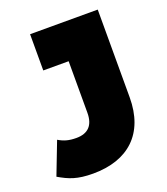

<svg xmlns="http://www.w3.org/2000/svg" viewBox="-132 -792 778 896"><g transform="rotate(-20 257.0 -344.0)"><path d="M177 12C352 12 458 -85 458 -264V-700H122V-520H248V-264C248 -202 218 -171 160 -171C123 -171 99 -178 72 -194L10 -33C60 -4 98 12 177 12Z"/></g></svg>

Font: Finlandica Black
Style: Regular
Weight: 900
Designer: Niklas Ekholm, Juho Hiilivirta, Jaakko Suomalainen
Foundry: Helsinki Type Studio
Version: Version 2.000;Glyphs 3.2 (3202)